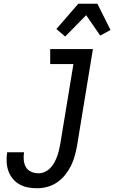

<svg xmlns="http://www.w3.org/2000/svg" viewBox="-20 -997 610 1025"><path d="M179 8Q153 8 129 3.5Q105 -1 84.5 -12.5Q64 -24 48.5 -42.5Q33 -61 25 -83.5Q17 -106 15.5 -131Q14 -156 18 -181V-184H108V-182Q105 -162 107 -141.5Q109 -121 118.5 -104.5Q128 -88 146.5 -80Q165 -72 186 -72Q203 -72 219.5 -79.5Q236 -87 249 -100.5Q262 -114 270.5 -130Q279 -146 285 -162.5Q291 -179 295 -196Q299 -213 302 -230L372 -655H248V-735H476L391 -217Q386 -190 378.5 -163Q371 -136 358.5 -111Q346 -86 327.5 -63Q309 -40 285 -23.5Q261 -7 233 0.5Q205 8 179 8ZM328 -802 281 -842 398 -977H500L570 -837L515 -807L440 -916Z"/></svg>

Font: Iosevka Term Curly Medium
Style: Italic
Weight: 500
Italic angle: -9°
Designer: Belleve Invis
Foundry: Belleve Invis
Version: Version 32.3.0